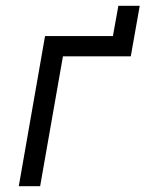

<svg xmlns="http://www.w3.org/2000/svg" viewBox="-20 -645 504 665"><path d="M45 0H119L198 -450H433L464 -625H390L371 -520H136Z"/></svg>

Font: Fixel Display
Style: Italic
Weight: 400
Italic angle: -10°
Designer: AlfaBravo + MacPaw
Foundry: Kyrylo Tkachov, Marchela Mozhyna, Serhii Makarenko, Maria Weinstein, Zakhar Kryvoshyya
Version: Version 1.210;Glyphs 3.2 (3217)